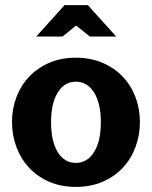

<svg xmlns="http://www.w3.org/2000/svg" viewBox="-20 -721 596 752"><path d="M27 -243Q27 -295 44.5 -341Q62 -387 94.5 -421Q127 -455 173 -475Q219 -495 277 -495Q335 -495 381.5 -475Q428 -455 460.5 -421Q493 -387 510.5 -341Q528 -295 528 -243Q528 -191 510.5 -144.5Q493 -98 460.5 -63.5Q428 -29 381.5 -9Q335 11 277 11Q219 11 173 -9Q127 -29 94.5 -63.5Q62 -98 44.5 -144.5Q27 -191 27 -243ZM180 -243Q180 -168 206 -125.5Q232 -83 277 -83Q322 -83 348.5 -125.5Q375 -168 375 -243Q375 -316 348.5 -358.5Q322 -401 277 -401Q232 -401 206 -358.5Q180 -316 180 -243ZM233 -701H324L435 -578H332L278 -621L225 -578H122Z"/></svg>

Font: LT Museum
Style: Bold
Weight: 700
Designer: Daniel Lyons
Foundry: LyonsType
Version: Version 1.010